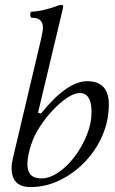

<svg xmlns="http://www.w3.org/2000/svg" viewBox="-20 -745 466 778"><path d="M103 13Q27 13 27 -64Q27 -83 33 -107L146 -585Q154 -620 154 -633Q154 -673 110 -673Q103 -673 102.5 -685.5Q102 -698 110 -698Q128 -698 156.5 -704.5Q185 -711 212 -721Q219 -725 230 -725Q236 -725 236 -719Q236 -714 234 -707L134 -288L146 -285Q252 -416 333 -416Q421 -416 421 -322Q421 -256 395 -196Q369 -136 324 -89Q279 -42 222 -14.5Q165 13 103 13ZM147 -22Q181 -22 217 -46.5Q253 -71 283 -111Q313 -151 332 -198.5Q351 -246 351 -291Q351 -368 303 -368Q281 -368 252.5 -349Q224 -330 194.5 -299Q165 -268 141.5 -231.5Q118 -195 107 -161Q91 -114 91 -80Q91 -22 147 -22Z"/></svg>

Font: Junicode SmExp
Style: Italic
Weight: 400
Width: 6
Italic angle: -11°
Designer: Peter S. Baker
Version: Version 2.205; ttfautohint (v1.8.4)